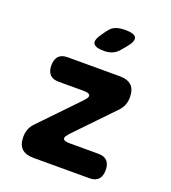

<svg xmlns="http://www.w3.org/2000/svg" viewBox="-142 -890 884 994"><g transform="rotate(20 300.0 -392.5)"><path d="M157 0Q113 0 91.5 -21Q70 -42 70 -84Q70 -108 77.5 -127Q85 -146 100 -162L301 -371Q309 -380 313.5 -387Q318 -394 318 -399Q318 -407 309 -411Q300 -415 282 -415H145Q112 -415 96 -432Q80 -449 80 -482Q80 -515 96 -532.5Q112 -550 145 -550H432Q476 -550 497.5 -529Q519 -508 519 -466Q519 -442 511.5 -423Q504 -404 489 -388L288 -179Q280 -170 275.5 -163Q271 -156 271 -151Q271 -143 280 -139Q289 -135 307 -135H465Q498 -135 514 -118Q530 -101 530 -68Q530 -35 514 -17.5Q498 0 465 0ZM311 -645Q260 -645 251 -664.5Q242 -684 272 -724L287 -745Q305 -770 327 -777.5Q349 -785 378 -785Q429 -785 437.5 -765.5Q446 -746 414 -708L393 -683Q377 -663 356.5 -654Q336 -645 311 -645Z"/></g></svg>

Font: Maple Mono ExtraBold
Style: Regular
Weight: 800
Monospace: yes
Designer: subframe7536
Version: Version 7.000